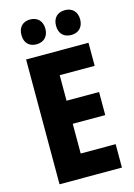

<svg xmlns="http://www.w3.org/2000/svg" viewBox="-136 -991 741 1061"><g transform="rotate(-15 234.5 -461.0)"><path d="M78 -851C78 -804 106 -780 146 -780C187 -780 215 -806 215 -851C215 -896 187 -922 146 -922C106 -922 78 -897 78 -851ZM276 -851C276 -805 303 -780 345 -780C386 -780 414 -806 414 -851C414 -896 386 -922 345 -922C304 -922 276 -897 276 -851ZM425 0V-134H225V-304H411V-436H225V-582H425V-714H68V0Z"/></g></svg>

Font: Noto Sans Lao Looped Condensed ExtraBold
Style: Regular
Weight: 800
Width: 3
Designer: Mark Frömberg, Ben Mitchell
Foundry: The Fontpad Ltd
Version: Version 1.002